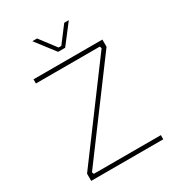

<svg xmlns="http://www.w3.org/2000/svg" viewBox="-218 -1070 1098 1200"><g transform="rotate(-30 331.0 -470.0)"><path d="M308 -802 202 -940H236L324 -824H344L432 -940H465L359 -802ZM84 0V-52L555 -686L550 -700H89V-730H586V-678L115 -44L120 -30H604V0Z"/></g></svg>

Font: Sora Thin
Style: Regular
Weight: 32
Designer: Jonathan Barnbrook, Julián Moncada
Foundry: Barnbrook Fonts
Version: Version 2.000